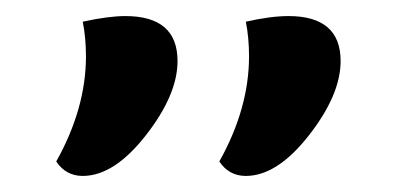

<svg xmlns="http://www.w3.org/2000/svg" viewBox="-20 -770 494 239"><path d="M50 -569Q87 -635 87 -700Q87 -723 83 -743Q115 -750 136 -750Q201 -750 201 -694Q201 -652 161.5 -601.5Q122 -551 83 -551Q62 -551 50 -569ZM253 -569Q290 -635 290 -700Q290 -723 286 -743Q317 -750 339 -750Q404 -750 404 -694Q404 -652 364.5 -601.5Q325 -551 286 -551Q265 -551 253 -569Z"/></svg>

Font: Salsa
Style: Regular
Weight: 400
Designer: John Vargas Beltrn
Foundry: John Vargas Beltran
Version: Version 1.002